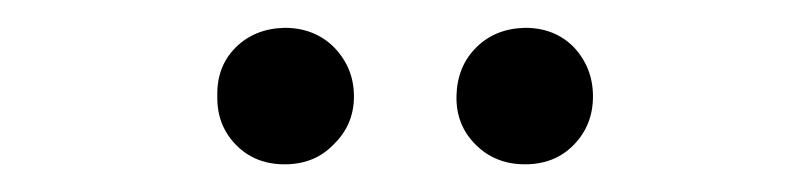

<svg xmlns="http://www.w3.org/2000/svg" viewBox="-20 -706 582 138"><path d="M357.4 -686Q378.9 -686 392.6 -671.9Q406.2 -657.2 406.2 -636.7Q406.2 -616.2 392.6 -602.1Q378.9 -587.9 357.4 -587.9Q335.9 -587.9 321.8 -602.1Q307.6 -616.2 308.1 -637.2Q308.6 -658.2 322.3 -671.9Q335.9 -685.5 357.4 -686ZM136.2 -637.2Q135.7 -658.2 149.4 -671.9Q163.1 -685.5 184.6 -686Q206.1 -686 220.2 -671.9Q234.4 -657.2 234.4 -636.7Q234.4 -616.2 219.7 -602.1Q206.1 -587.9 184.6 -587.9Q163.1 -587.9 149.4 -602.1Q135.7 -616.2 136.2 -637.2Z"/></svg>

Font: SourceSansPro-Regular
Style: Regular
Weight: 400
Designer: Paul D. Hunt
Foundry: Adobe Systems Incorporated
Version: Version 1.050;PS Version 1.000;hotconv 1.0.70;makeotf.lib2.5